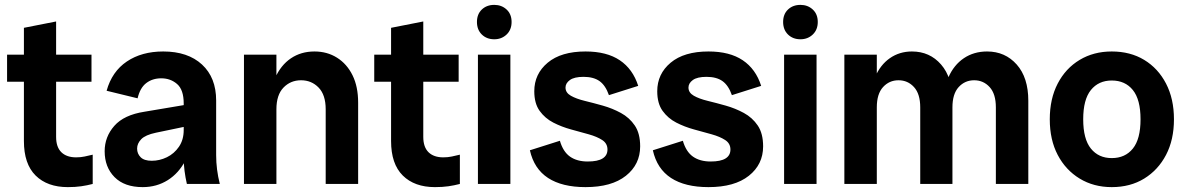

<svg xmlns="http://www.w3.org/2000/svg" viewBox="-20 -754 4863 787"><path d="M258 13Q174 13 126 -34.5Q78 -82 78 -176V-640L210 -666V-193Q210 -151 231.5 -130Q253 -109 292 -109Q311 -109 327 -112.5Q343 -116 360 -120V0Q337 6 313 9.5Q289 13 258 13ZM9 -419V-530H355V-419Z M746 0Q740 -26 736.5 -53Q733 -80 733 -106V-330Q733 -386 706 -409.5Q679 -433 641 -433Q605 -433 579.5 -413.5Q554 -394 544 -351L417 -382Q439 -461 500 -502Q561 -543 649 -543Q750 -543 808 -489.5Q866 -436 866 -342V-118Q866 -59 881 0ZM565 13Q490 13 449.5 -28Q409 -69 409 -134Q409 -193 448.5 -238Q488 -283 572 -296L768 -329V-241L619 -210Q576 -201 559 -183.5Q542 -166 542 -145Q542 -124 556.5 -109.5Q571 -95 602 -95Q634 -95 664 -109.5Q694 -124 713.5 -152.5Q733 -181 733 -221H767Q767 -149 740 -96.5Q713 -44 667.5 -15.5Q622 13 565 13Z M1315 0V-306Q1315 -365 1286 -395Q1257 -425 1214 -425Q1171 -425 1142 -395Q1113 -365 1113 -306H1084Q1084 -381 1107.5 -434Q1131 -487 1172.5 -515Q1214 -543 1269 -543Q1321 -543 1361.5 -517.5Q1402 -492 1425 -445.5Q1448 -399 1448 -333V0ZM980 0V-530H1113V0Z M1763 13Q1679 13 1631 -34.5Q1583 -82 1583 -176V-640L1715 -666V-193Q1715 -151 1736.5 -130Q1758 -109 1797 -109Q1816 -109 1832 -112.5Q1848 -116 1865 -120V0Q1842 6 1818 9.5Q1794 13 1763 13ZM1514 -419V-530H1860V-419Z M1939 0V-530H2072V0ZM2006 -593Q1975 -593 1955 -612.5Q1935 -632 1935 -664Q1935 -696 1955 -715Q1975 -734 2006 -734Q2036 -734 2056.5 -715Q2077 -696 2077 -664Q2077 -632 2056.5 -612.5Q2036 -593 2006 -593Z M2380 13Q2284 13 2226.5 -24.5Q2169 -62 2152 -138L2275 -177Q2288 -132 2316.5 -112Q2345 -92 2389 -92Q2430 -92 2450 -104.5Q2470 -117 2470 -141Q2470 -166 2448.5 -180Q2427 -194 2393 -203.5Q2359 -213 2320.5 -223.5Q2282 -234 2248 -251.5Q2214 -269 2192 -299.5Q2170 -330 2170 -380Q2170 -451 2225 -497Q2280 -543 2380 -543Q2467 -543 2520.5 -507Q2574 -471 2596 -402L2476 -364Q2462 -404 2437.5 -421.5Q2413 -439 2372 -439Q2334 -439 2316 -426Q2298 -413 2298 -395Q2298 -374 2320 -361.5Q2342 -349 2377 -340.5Q2412 -332 2451 -321Q2490 -310 2525 -291Q2560 -272 2582 -239.5Q2604 -207 2604 -154Q2604 -80 2545.5 -33.5Q2487 13 2380 13Z M2884 13Q2788 13 2730.5 -24.5Q2673 -62 2656 -138L2779 -177Q2792 -132 2820.5 -112Q2849 -92 2893 -92Q2934 -92 2954 -104.5Q2974 -117 2974 -141Q2974 -166 2952.5 -180Q2931 -194 2897 -203.5Q2863 -213 2824.5 -223.5Q2786 -234 2752 -251.5Q2718 -269 2696 -299.5Q2674 -330 2674 -380Q2674 -451 2729 -497Q2784 -543 2884 -543Q2971 -543 3024.5 -507Q3078 -471 3100 -402L2980 -364Q2966 -404 2941.5 -421.5Q2917 -439 2876 -439Q2838 -439 2820 -426Q2802 -413 2802 -395Q2802 -374 2824 -361.5Q2846 -349 2881 -340.5Q2916 -332 2955 -321Q2994 -310 3029 -291Q3064 -272 3086 -239.5Q3108 -207 3108 -154Q3108 -80 3049.5 -33.5Q2991 13 2884 13Z M3194 0V-530H3327V0ZM3261 -593Q3230 -593 3210 -612.5Q3190 -632 3190 -664Q3190 -696 3210 -715Q3230 -734 3261 -734Q3291 -734 3311.5 -715Q3332 -696 3332 -664Q3332 -632 3311.5 -612.5Q3291 -593 3261 -593Z M4062 0V-314Q4062 -369 4036.5 -397Q4011 -425 3973 -425Q3935 -425 3909.5 -397Q3884 -369 3884 -314H3845Q3845 -386 3867.5 -437Q3890 -488 3931 -515.5Q3972 -543 4026 -543Q4100 -543 4147.5 -489.5Q4195 -436 4195 -341V0ZM3441 0V-530H3574V0ZM3752 0V-314Q3752 -369 3726.5 -397Q3701 -425 3663 -425Q3625 -425 3599.5 -397Q3574 -369 3574 -314H3545Q3545 -386 3566.5 -437Q3588 -488 3627.5 -515.5Q3667 -543 3718 -543Q3791 -543 3837.5 -489.5Q3884 -436 3884 -341V0Z M4537 13Q4463 13 4405.5 -22Q4348 -57 4315.5 -119Q4283 -181 4283 -265Q4283 -349 4315.5 -411.5Q4348 -474 4405.5 -508.5Q4463 -543 4537 -543Q4613 -543 4670 -508.5Q4727 -474 4759.5 -411.5Q4792 -349 4792 -265Q4792 -181 4759.5 -119Q4727 -57 4670 -22Q4613 13 4537 13ZM4537 -106Q4592 -106 4623.5 -145Q4655 -184 4655 -265Q4655 -346 4623.5 -385Q4592 -424 4537 -424Q4483 -424 4451.5 -385Q4420 -346 4420 -265Q4420 -184 4451.5 -145Q4483 -106 4537 -106Z"/></svg>

Font: Radio Canada Big SemiBold
Style: Regular
Weight: 600
Designer: Étienne Aubert Bonn
Foundry: Coppers and Brasses
Version: Version 1.001